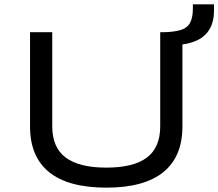

<svg xmlns="http://www.w3.org/2000/svg" viewBox="-20 -853 1003 882"><path d="M469 9Q294 9 206 -62Q118 -133 118 -272V-705H220V-273Q220 -175 282 -129Q344 -83 468 -83Q593 -83 654.5 -129Q716 -175 716 -273V-705H818V-272Q818 -133 730 -62Q642 9 469 9ZM789 -646 731 -686V-705Q781 -706 811 -715.5Q841 -725 853.5 -749Q866 -773 866 -814V-833H963V-800Q963 -755 943.5 -720.5Q924 -686 885 -667.5Q846 -649 789 -646Z"/></svg>

Font: Nunito Sans 7pt Expanded
Style: Regular
Weight: 400
Width: 7
Designer: Vernon Adams
Foundry: Vernon Adams
Version: Version 3.101;gftools[0.9.27]